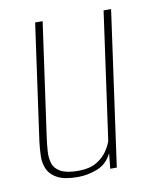

<svg xmlns="http://www.w3.org/2000/svg" viewBox="-64 -546 490 605"><g transform="rotate(-10 181.0 -243.5)"><path d="M138 8Q96 8 73.5 -3.5Q51 -15 42 -34Q33 -53 33.5 -76Q34 -99 37 -123L89 -495H113L62 -132Q59 -110 57.5 -88.5Q56 -67 61.5 -49.5Q67 -32 86 -21.5Q105 -11 142 -11Q178 -11 200 -24Q222 -37 234 -54.5Q246 -72 251 -87L308 -495H332L263 0H242L247 -49Q231 -16 200 -4Q169 8 138 8Z"/></g></svg>

Font: Alumni Sans Thin
Style: Italic
Weight: 100
Italic angle: -8°
Designer: Robert E. Leuschke
Foundry: Robert E. Leuschke
Version: Version 1.016